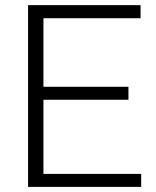

<svg xmlns="http://www.w3.org/2000/svg" viewBox="-20 -731 609 751"><path d="M482.4 -340.8H149.9V-50.8H532.2V0H89.8V-710.9H529.8V-659.7H149.9V-391.6H482.4Z"/></svg>

Font: RobotoDraft Light
Style: Regular
Weight: 300
Version: Version 2.001151; 2014